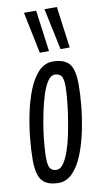

<svg xmlns="http://www.w3.org/2000/svg" viewBox="-90 -833 474 885"><g transform="rotate(-10 146.5 -390.0)"><path d="M111 10Q59 10 35 -17Q11 -44 11 -116Q11 -160 16.5 -216Q22 -272 34 -330Q46 -388 65.5 -437Q85 -486 113.5 -516Q142 -546 180 -546Q232 -546 256 -519.5Q280 -493 280 -420Q280 -376 274.5 -320Q269 -264 257 -206Q245 -148 225.5 -99Q206 -50 177.5 -20Q149 10 111 10ZM112 -51Q130 -51 145 -72.5Q160 -94 172 -129.5Q184 -165 192.5 -207.5Q201 -250 207 -291.5Q213 -333 216 -367.5Q219 -402 219 -421Q219 -462 208 -473.5Q197 -485 179 -485Q161 -485 146 -463Q131 -441 119.5 -405.5Q108 -370 99 -328Q90 -286 84 -244.5Q78 -203 75.5 -168.5Q73 -134 73 -116Q73 -75 83.5 -63Q94 -51 112 -51ZM129 -596 89 -790H146L172 -596ZM226 -596 185 -790H243L269 -596Z"/></g></svg>

Font: Georama ExtraCondensed
Style: Italic
Weight: 400
Width: 2
Italic angle: -9°
Designer: Jean-Baptiste Levee
Foundry: Production Type
Version: Version 1.000